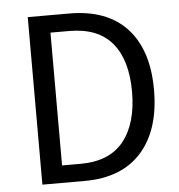

<svg xmlns="http://www.w3.org/2000/svg" viewBox="-49 -703 698 749"><g transform="rotate(-5 300.0 -328.0)"><path d="M87 0V-656H249Q397 -656 475 -571.5Q553 -487 553 -331Q553 -174 475.5 -87Q398 0 253 0ZM170 -68H243Q356 -68 411.5 -137.5Q467 -207 467 -331Q467 -455 411.5 -521.5Q356 -588 243 -588H170Z"/></g></svg>

Font: SauceCodePro NFM
Style: Regular
Weight: 400
Monospace: yes
Designer: Paul D. Hunt, Teo Tuominen
Foundry: Adobe
Version: Version 2.042;hotconv 1.1.0;makeotfexe 2.6.0;Nerd Fonts 3.3.